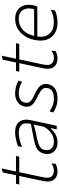

<svg xmlns="http://www.w3.org/2000/svg" viewBox="786 -1494 718 2331"><g transform="rotate(-90 1145.5 -329.0)"><path d="M232.5 9.5Q161.5 9.5 128.2 -35.5Q95 -80.5 112.5 -162.5Q131 -250.5 147 -325Q163 -399.5 174.5 -454.5H71L79.5 -494.5H183Q192 -537 200 -575Q208 -613 217 -655L265.5 -668Q255 -619 246.8 -580.5Q238.5 -542 228.5 -494.5H417L408.5 -454.5H220L158.5 -163.5Q143.5 -94.5 166.8 -64.5Q190 -34.5 240 -34.5Q285 -34.5 326 -64.5L323 -15Q310 -6 284.8 1.8Q259.5 9.5 232.5 9.5Z M582 9.5Q532.5 9.5 498 -11.2Q463.5 -32 449 -68.2Q434.5 -104.5 444.5 -150Q454.5 -196.5 482.5 -221.8Q510.5 -247 548.8 -259.2Q587 -271.5 628 -279.5L806.5 -313.5Q825 -392 794.5 -426.5Q764 -461 698 -461Q666 -461 622.8 -451.8Q579.5 -442.5 526.5 -420.5L534.5 -469.5Q566.5 -482 613.2 -493.5Q660 -505 705 -505Q796 -505 833 -453.2Q870 -401.5 852 -318.5Q847.5 -297 841.8 -270.5Q836 -244 829 -211L814 -141Q807.5 -110.5 800 -75.8Q792.5 -41 783.5 0H740L755 -72H748Q716.5 -34.5 675 -12.5Q633.5 9.5 582 9.5ZM591.5 -34Q638.5 -34 684.2 -59.8Q730 -85.5 770.5 -152.5L798.5 -281Q788.5 -276.5 772.2 -271.5Q756 -266.5 724.8 -259Q693.5 -251.5 637.5 -240.5Q602 -233.5 571.2 -224Q540.5 -214.5 519.2 -197Q498 -179.5 491.5 -148.5Q479.5 -90 508.8 -62Q538 -34 591.5 -34Z M1112.5 9.5Q1064 9.5 1019.2 -5.8Q974.5 -21 944.5 -43L959.5 -87.5Q992 -63.5 1028.8 -49Q1065.5 -34.5 1112.5 -34.5Q1141.5 -34.5 1168.2 -40.2Q1195 -46 1214.2 -62Q1233.5 -78 1240.5 -108.5Q1246.5 -138 1237.2 -158.8Q1228 -179.5 1201.2 -197.5Q1174.5 -215.5 1127.5 -237.5Q1064.5 -267.5 1035 -301.8Q1005.5 -336 1018 -395Q1029.5 -447.5 1073 -476.2Q1116.5 -505 1174.5 -505Q1215.5 -505 1257 -494.5Q1298.5 -484 1331.5 -463.5L1317.5 -420Q1286.5 -440.5 1248.5 -450.8Q1210.5 -461 1177 -461Q1159 -461 1135.5 -455.8Q1112 -450.5 1091.8 -434.8Q1071.5 -419 1065 -387.5Q1060 -363 1065.5 -344.2Q1071 -325.5 1093.2 -308.2Q1115.5 -291 1160 -270.5Q1203.5 -251 1235.8 -228.5Q1268 -206 1282.5 -175.5Q1297 -145 1288 -102Q1276.5 -49.5 1232.8 -20Q1189 9.5 1112.5 9.5Z M1601.5 9.5Q1530.5 9.5 1497.2 -35.5Q1464 -80.5 1481.5 -162.5Q1500 -250.5 1516 -325Q1532 -399.5 1543.5 -454.5H1440L1448.5 -494.5H1552Q1561 -537 1569 -575Q1577 -613 1586 -655L1634.5 -668Q1624 -619 1615.8 -580.5Q1607.5 -542 1597.5 -494.5H1786L1777.5 -454.5H1589L1527.5 -163.5Q1512.5 -94.5 1535.8 -64.5Q1559 -34.5 1609 -34.5Q1654 -34.5 1695 -64.5L1692 -15Q1679 -6 1653.8 1.8Q1628.5 9.5 1601.5 9.5Z M2036 9.5Q1956 9.5 1902.5 -25.8Q1849 -61 1828.5 -124.2Q1808 -187.5 1826 -271Q1841 -342.5 1877.5 -394.8Q1914 -447 1966.2 -475.8Q2018.5 -504.5 2080.5 -504.5Q2147.5 -504.5 2188.8 -474.8Q2230 -445 2244.8 -395.8Q2259.5 -346.5 2247 -287.5Q2244.5 -275.5 2240 -261Q2235.5 -246.5 2232 -235.5H1867Q1854 -144 1900.2 -89.5Q1946.5 -35 2040.5 -35Q2079.5 -35 2119.8 -44.5Q2160 -54 2192 -72.5L2185 -22.5Q2167.5 -11 2125 -0.8Q2082.5 9.5 2036 9.5ZM2079.5 -461.5Q2010.5 -461.5 1954.2 -416Q1898 -370.5 1874.5 -273.5L2199 -274.5Q2201.5 -284.5 2203.5 -293.5Q2219 -369 2185.8 -415.2Q2152.5 -461.5 2079.5 -461.5Z"/></g></svg>

Font: Commissioner ExtraLight
Style: Italic
Weight: 200
Italic angle: -12°
Designer: Kostas Bartsokas
Foundry: Kostas Bartsokas
Version: Version 1.000; ttfautohint (v1.8.3)